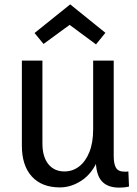

<svg xmlns="http://www.w3.org/2000/svg" viewBox="-20 -846 627 878"><path d="M418 -118H429Q402 -53 354 -21Q306 11 254 11Q171 11 125.5 -39Q80 -89 80 -180V-569H174V-190Q174 -129 201 -95.5Q228 -62 275 -62Q312 -62 341.5 -84.5Q371 -107 388.5 -150Q406 -193 406 -255V-569H500V-133Q500 -96 510.5 -78.5Q521 -61 550 -61Q554 -61 558 -61Q562 -61 567 -62L570 7Q558 10 546.5 11Q535 12 525 12Q471 12 444.5 -18.5Q418 -49 418 -118ZM462 -696 419 -643 292 -737H305L179 -645L138 -695L301 -826Z"/></svg>

Font: Yaldevi Medium
Style: Regular
Weight: 500
Designer: Sol Matas, Rajitha Manaperi, Kosala Senevirathne
Foundry: Mooniak
Version: Version 1.100